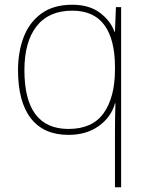

<svg xmlns="http://www.w3.org/2000/svg" viewBox="-20 -558 623 810"><path d="M465 -3Q465 -27 465.5 -62Q466 -97 467 -122H465Q449 -64 397 -26.5Q345 11 269 11Q164 11 110 -59Q56 -129 56 -262Q56 -338 79.5 -400.5Q103 -463 154 -500.5Q205 -538 285 -538Q356 -538 401 -504.5Q446 -471 463 -424H465L469 -528H491V232H465ZM269 -14Q370 -14 417.5 -81Q465 -148 465 -265V-275Q465 -391 420.5 -452Q376 -513 285 -513Q186 -513 134.5 -447.5Q83 -382 83 -262Q83 -14 269 -14Z"/></svg>

Font: Noto Sans Sinhala UI Thin
Style: Regular
Weight: 100
Designer: Jelle Bosma - Monotype Design Team
Foundry: Monotype Imaging Inc.
Version: Version 2.006; ttfautohint (v1.8.4.7-5d5b)